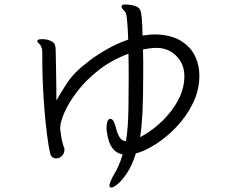

<svg xmlns="http://www.w3.org/2000/svg" viewBox="-20 -770 1040 858"><path d="M682 -616Q748 -613 790 -586.5Q832 -560 851.5 -519.5Q871 -479 871 -433Q871 -368 842.5 -309.5Q814 -251 770 -204.5Q726 -158 677 -126.5Q628 -95 587 -84Q570 -30 547.5 3.5Q525 37 506 52.5Q487 68 478 68Q475 68 471 66Q469 64 469 60Q469 52 476 36Q483 20 491 7Q500 -8 510 -30Q520 -52 528 -80Q502 -85 487 -102.5Q472 -120 465.5 -142.5Q459 -165 457 -184Q457 -187 456.5 -190.5Q456 -194 456 -198Q456 -211 459 -223.5Q462 -236 469 -238Q470 -239 473 -239Q482 -239 488.5 -226Q495 -213 498 -199Q503 -177 513 -159Q523 -141 542 -139Q545 -151 547 -166.5Q549 -182 551 -210Q553 -238 554 -286.5Q555 -335 555 -411Q555 -441 555 -471Q555 -501 554 -530Q477 -501 420 -456Q363 -411 325 -361Q287 -311 268 -267.5Q249 -224 249 -198V-193Q251 -174 254 -157Q257 -140 263 -119Q265 -115 266.5 -111Q268 -107 268 -103Q268 -84 256.5 -73Q245 -62 231 -62Q222 -62 214.5 -67.5Q207 -73 204 -85Q197 -115 190.5 -165.5Q184 -216 179 -275Q174 -334 171.5 -393.5Q169 -453 169 -501V-534Q169 -542 168 -548.5Q167 -555 164 -562Q161 -570 154 -575.5Q147 -581 147 -587Q147 -588 147.5 -588.5Q148 -589 148 -590Q150 -595 169 -595Q174 -595 179.5 -594.5Q185 -594 190 -593Q209 -588 221 -578Q229 -568 229 -541Q229 -535 229.5 -512Q230 -489 230.5 -456.5Q231 -424 231.5 -388.5Q232 -353 232 -321Q252 -356 273.5 -389.5Q295 -423 319 -447Q344 -472 380.5 -499.5Q417 -527 461.5 -552Q506 -577 553 -593Q551 -642 549 -666Q547 -690 545.5 -699Q544 -708 542 -712Q539 -719 531 -726.5Q523 -734 523 -741Q523 -742 525 -746Q528 -750 541 -750Q552 -750 566.5 -747.5Q581 -745 589 -741Q601 -736 606 -726.5Q611 -717 613.5 -691Q616 -665 617 -611Q631 -613 644.5 -614.5Q658 -616 671 -616ZM804 -428Q804 -468 786.5 -496.5Q769 -525 741.5 -540.5Q714 -556 682 -556H680Q665 -556 649.5 -554Q634 -552 619 -549Q620 -523 620 -496Q620 -469 620 -441Q620 -329 616.5 -263.5Q613 -198 606 -157Q636 -172 670.5 -199Q705 -226 735 -261.5Q765 -297 784 -338.5Q803 -380 804 -426Z"/></svg>

Font: QiushuiShotai
Style: Regular
Weight: 600
Designer: Fontworks Inc.
Foundry: Fontworks Inc.
Version: Version 1.250